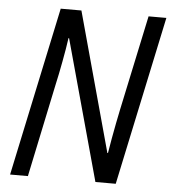

<svg xmlns="http://www.w3.org/2000/svg" viewBox="-52 -761 721 808"><g transform="rotate(5 309.0 -357.0)"><path d="M20.5 0 171.9 -713.9H259.3L420.4 -126H422.9Q427.7 -155.8 433.6 -188.7Q439.5 -221.7 445.8 -253.7Q452.1 -285.6 457.5 -311.5L543 -713.9H618.2L466.8 0H380.9L217.8 -593.3H215.3Q212.4 -571.8 208 -545.9Q203.6 -520 198.5 -492.7Q193.4 -465.3 188.2 -439.7Q183.1 -414.1 178.2 -393.1L95.7 0Z"/></g></svg>

Font: Open Sans SemiCondensed
Style: Italic
Weight: 400
Width: 4
Italic angle: -12°
Designer: Monotype Design Team
Foundry: Monotype Imaging Inc.
Version: Version 3.000